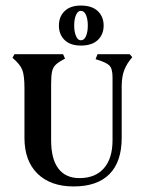

<svg xmlns="http://www.w3.org/2000/svg" viewBox="-20 -662 521 691"><path d="M245 9Q162 9 115 -37Q68 -83 68 -166V-345Q68 -391 60 -411Q52 -431 25 -454L32 -467H207L214 -451Q191 -439 181 -429.5Q171 -420 167.5 -405Q164 -390 164 -360V-157Q164 -90 190 -55.5Q216 -21 266 -21Q323 -21 354 -56.5Q385 -92 385 -157V-384Q385 -415 373.5 -426.5Q362 -438 324 -449L331 -467H447L456 -456L447 -445Q430 -422 423.5 -398.5Q417 -375 418 -336V-166Q418 -80 374 -35.5Q330 9 245 9ZM192 -570Q192 -602 212.5 -622Q233 -642 271 -642Q311 -642 332 -622Q353 -602 353 -570Q353 -538 332 -518Q311 -498 271 -498Q233 -498 212.5 -518Q192 -538 192 -570ZM296 -570Q296 -593 289.5 -608Q283 -623 271 -623Q260 -623 253.5 -608Q247 -593 247 -570Q247 -548 253.5 -532.5Q260 -517 271 -517Q283 -517 289.5 -532Q296 -547 296 -570Z"/></svg>

Font: Katibeh
Style: Regular
Weight: 400
Designer: Arabic design by Kourosh Beigpour, Latin design by Eduardo Tunni, engineering by Lasse Fister
Version: Version 1.000